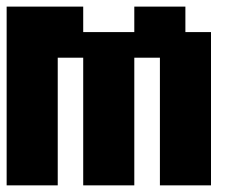

<svg xmlns="http://www.w3.org/2000/svg" viewBox="-20 -558 732 578"><path d="M0 0V-538.1H230.5V-461.4H384.3V-538.1H538.1V-461.4H615.2V0H461.4V-384.3H384.3V0H230.5V-384.3H153.8V0Z"/></svg>

Font: Good Old DOS
Style: Regular
Weight: 400
Designer: Vasily Draigo
Foundry: Vasily Draigo
Version: 1.0